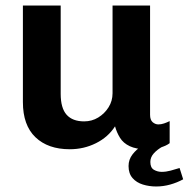

<svg xmlns="http://www.w3.org/2000/svg" viewBox="-20 -531 684 696"><path d="M233 10Q154 10 108.5 -33.5Q63 -77 63 -161V-511H200V-191Q200 -139 221.5 -115Q243 -91 285 -91Q313 -91 336 -105Q359 -119 373.5 -142Q388 -165 388 -193V-511H524V-115Q524 -96 533.5 -88Q543 -80 554 -80Q564 -80 574.5 -83.5Q585 -87 595 -92V-12Q582 -2 560.5 4Q539 10 509 10Q474 10 450.5 -1Q427 -12 415 -31.5Q403 -51 397 -73Q372 -34 328 -12Q284 10 233 10ZM546 145Q521 145 498 138Q475 131 460.5 114.5Q446 98 446 71Q446 47 460.5 28.5Q475 10 492 0H570Q550 11 537.5 25Q525 39 525 56Q525 77 538 84.5Q551 92 566 92Q582 92 598.5 87.5Q615 83 631 78L644 119Q622 131 597 138Q572 145 546 145Z"/></svg>

Font: Chivo Medium SemiBold
Style: Regular
Weight: 600
Version: Version 2.002